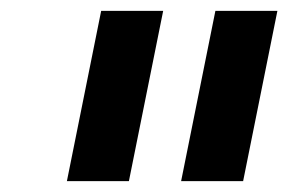

<svg xmlns="http://www.w3.org/2000/svg" viewBox="-20 -760 530 353"><path d="M103 -427 166 -740H280L217 -427ZM313 -427 376 -740H490L427 -427Z"/></svg>

Font: IBM Plex Sans SmBld
Style: Italic
Weight: 600
Italic angle: -11°
Designer: Mike Abbink, Paul van der Laan, Pieter van Rosmalen
Foundry: Bold Monday
Version: Version 3.005